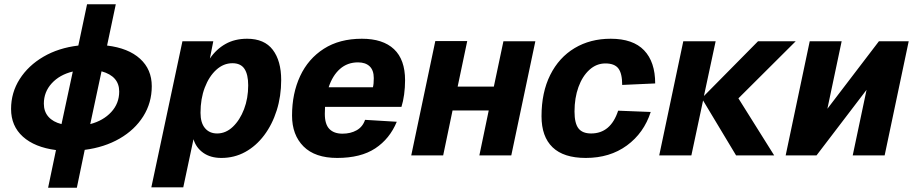

<svg xmlns="http://www.w3.org/2000/svg" viewBox="-20 -730 4298 902"><path d="M206 152 243 -25Q143 -38 87.5 -88Q32 -138 32 -218Q32 -295 72.5 -358.5Q113 -422 184 -463.5Q255 -505 348 -516L389 -710H524L483 -516Q583 -504 638 -454Q693 -404 693 -325Q693 -247 653 -183.5Q613 -120 542 -79Q471 -38 378 -26L341 152ZM540 -300Q540 -372 457 -395L404 -147Q465 -163 502.5 -203.5Q540 -244 540 -300ZM186 -243Q186 -206 207.5 -181.5Q229 -157 269 -147L322 -394Q260 -379 223 -338.5Q186 -298 186 -243Z M691 150 837 -536H982L966 -455Q996 -499 1039.5 -523.5Q1083 -548 1141 -548Q1222 -548 1261.5 -496Q1301 -444 1301 -354Q1301 -278 1280 -211.5Q1259 -145 1221 -94.5Q1183 -44 1132 -16Q1081 12 1020 12Q969 12 935 -12Q901 -36 889 -76L841 150ZM1000 -103Q1041 -103 1074 -134.5Q1107 -166 1126.5 -217Q1146 -268 1146 -329Q1146 -380 1128.5 -406.5Q1111 -433 1072 -433Q1030 -433 996 -402Q962 -371 942 -318.5Q922 -266 922 -200Q922 -153 943 -128Q964 -103 1000 -103Z M1564 12Q1460 12 1406 -42Q1352 -96 1352 -187Q1352 -291 1390 -372.5Q1428 -454 1501.5 -501Q1575 -548 1680 -548Q1779 -548 1831 -499Q1883 -450 1883 -353Q1883 -319 1878.5 -286Q1874 -253 1866 -228H1507Q1506 -212 1506 -195Q1506 -146 1527.5 -124Q1549 -102 1589 -102Q1627 -102 1655.5 -118Q1684 -134 1695 -167L1844 -158Q1811 -78 1743 -33Q1675 12 1564 12ZM1662 -437Q1612 -437 1577 -406Q1542 -375 1524 -320H1732Q1734 -328 1735 -338.5Q1736 -349 1736 -363Q1736 -400 1716.5 -418.5Q1697 -437 1662 -437Z M1912 0 2025 -537H2175L2130 -323H2300L2345 -536H2495L2382 0H2232L2276 -211H2106L2062 0Z M2732 12Q2628 12 2576 -38Q2524 -88 2524 -184Q2524 -296 2565 -378Q2606 -460 2679.5 -504Q2753 -548 2849 -548Q2954 -548 3006 -493.5Q3058 -439 3058 -338L2903 -331Q2903 -385 2885 -408.5Q2867 -432 2824 -432Q2782 -432 2749 -402Q2716 -372 2697.5 -321Q2679 -270 2679 -206Q2679 -151 2697.5 -127Q2716 -103 2757 -103Q2849 -103 2884 -210L3037 -204Q3005 -105 2925 -46.5Q2845 12 2732 12Z M3077 0 3190 -536H3342L3287 -279L3541 -536H3718L3449 -268L3617 0H3438L3283 -258L3228 0Z M3671 0 3784 -536H3934L3867 -219L4109 -536H4249L4136 0H3986L4051 -308L3816 0Z"/></svg>

Font: Geist
Style: Bold Italic
Weight: 700
Italic angle: -12°
Designer: Basement.studio, Andrés Briganti, Mateo Zaragoza
Foundry: Basement.studio, Vercel, Andrés Briganti, Guido Ferreyra, Mateo Zaragoza
Version: Version 1.500; ttfautohint (v1.8.4.7-5d5b)